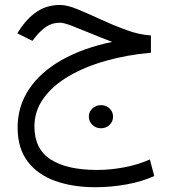

<svg xmlns="http://www.w3.org/2000/svg" viewBox="-20 -430 702 787"><path d="M598.6 -284.7V-213.9Q499.5 -205.1 412.8 -180.4Q326.2 -155.8 260.5 -116.9Q194.8 -78.1 158 -26.4Q121.1 25.4 121.1 88.4Q121.1 180.7 187.7 223.6Q254.4 266.6 377.9 266.6Q431.6 266.6 488 256.1Q544.4 245.6 594.2 223.6L612.3 291.5Q563 314 499.5 325.7Q436 337.4 370.6 337.4Q279.3 337.4 207.3 312Q135.3 286.6 93.8 232.4Q52.2 178.2 52.2 92.8Q52.2 5.4 99.1 -64.7Q146 -134.8 233.2 -184.1Q320.3 -233.4 439.9 -258.3Q394.5 -275.4 351.1 -293.5Q307.6 -311.5 274.4 -324.2Q241.2 -336.9 226.1 -336.9Q193.8 -336.9 169.7 -320.6Q145.5 -304.2 124 -276.9L112.8 -262.7L50.8 -293.5L57.6 -303.7Q90.8 -355.5 131.8 -382.6Q172.9 -409.7 226.6 -409.7Q255.4 -409.7 298.6 -391.8Q341.8 -374 393.3 -350.1Q444.8 -326.2 497.8 -306.9Q550.8 -287.6 598.6 -284.7ZM344.2 48.3Q344.2 28.3 358.6 14.6Q373 1 394 1Q415 1 429.2 14.6Q443.4 28.3 443.4 48.3Q443.4 67.9 429.2 81.8Q415 95.7 394 95.7Q373 95.7 358.6 81.8Q344.2 67.9 344.2 48.3Z"/></svg>

Font: Vazirmatn RD UI Light
Style: Regular
Weight: 300
Designer: Saber Rastikerdar
Foundry: Saber Rastikerdar
Version: Version 33.003